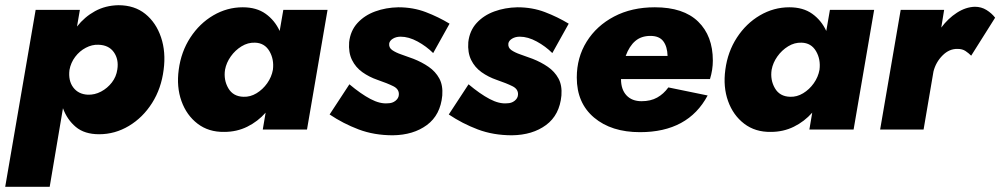

<svg xmlns="http://www.w3.org/2000/svg" viewBox="-34 -498 3845 738"><path d="M157 220H-14L103 -460H273L262 -396Q291 -433 331 -455Q371 -477 421 -478Q483 -478 524.5 -444.5Q566 -411 585 -354.5Q604 -298 595 -230Q586 -158 550.5 -102Q515 -46 461.5 -14Q408 18 347 18Q291 18 257.5 -10Q224 -38 208 -82ZM417 -231Q423 -270 403.5 -297.5Q384 -325 344 -326Q320 -327 296 -314.5Q272 -302 255 -279.5Q238 -257 233 -229Q228 -188 247.5 -162Q267 -136 303 -134Q330 -133 354.5 -146Q379 -159 396 -181Q413 -203 417 -231Z M653 -230Q662 -299 697.5 -353.5Q733 -408 786 -439Q839 -470 899 -470Q952 -470 987 -445Q1022 -420 1041 -379L1055 -460H1225L1146 0H976L987 -65Q957 -31 916.5 -11Q876 9 828 9Q768 10 725.5 -22.5Q683 -55 663.5 -109.5Q644 -164 653 -230ZM831 -230Q825 -191 843.5 -159Q862 -127 902 -126Q928 -125 952 -139.5Q976 -154 993 -178Q1010 -202 1015 -230Q1020 -270 1001.5 -301.5Q983 -333 946 -334Q919 -335 894.5 -320Q870 -305 853 -281Q836 -257 831 -230Z M1309 -174Q1353 -137 1390 -117.5Q1427 -98 1457 -101Q1474 -101 1486 -110.5Q1498 -120 1499 -133Q1501 -155 1478 -166.5Q1455 -178 1417 -191Q1385 -202 1359 -220.5Q1333 -239 1319 -267.5Q1305 -296 1308 -336Q1313 -380 1340 -409.5Q1367 -439 1408 -454Q1449 -469 1497 -470Q1554 -470 1602.5 -451.5Q1651 -433 1694 -407L1631 -294Q1605 -320 1571 -338.5Q1537 -357 1506 -357Q1489 -357 1476.5 -349.5Q1464 -342 1462 -331Q1460 -315 1473.5 -305.5Q1487 -296 1509 -288.5Q1531 -281 1555 -272Q1588 -259 1614 -241Q1640 -223 1654.5 -196.5Q1669 -170 1666 -131Q1659 -56 1607 -17.5Q1555 21 1476 22Q1404 22 1344.5 -0.5Q1285 -23 1233 -58Z M1767 -174Q1811 -137 1848 -117.5Q1885 -98 1915 -101Q1932 -101 1944 -110.5Q1956 -120 1957 -133Q1959 -155 1936 -166.5Q1913 -178 1875 -191Q1843 -202 1817 -220.5Q1791 -239 1777 -267.5Q1763 -296 1766 -336Q1771 -380 1798 -409.5Q1825 -439 1866 -454Q1907 -469 1955 -470Q2012 -470 2060.5 -451.5Q2109 -433 2152 -407L2089 -294Q2063 -320 2029 -338.5Q1995 -357 1964 -357Q1947 -357 1934.5 -349.5Q1922 -342 1920 -331Q1918 -315 1931.5 -305.5Q1945 -296 1967 -288.5Q1989 -281 2013 -272Q2046 -259 2072 -241Q2098 -223 2112.5 -196.5Q2127 -170 2124 -131Q2117 -56 2065 -17.5Q2013 21 1934 22Q1862 22 1802.5 -0.5Q1743 -23 1691 -58Z M2426 10Q2316 10 2249.5 -46Q2183 -102 2183 -200Q2183 -277 2221 -338Q2259 -399 2326.5 -434.5Q2394 -470 2483 -470Q2593 -470 2649.5 -415Q2706 -360 2706 -265Q2706 -230 2695 -194H2353Q2353 -154 2374 -131.5Q2395 -109 2432 -109Q2467 -109 2492 -123Q2517 -137 2535 -162L2686 -131Q2611 10 2426 10ZM2466 -360Q2431 -360 2408 -340.5Q2385 -321 2371 -283H2532Q2531 -319 2515.5 -339.5Q2500 -360 2466 -360Z M2754 -230Q2763 -299 2798.5 -353.5Q2834 -408 2887 -439Q2940 -470 3000 -470Q3053 -470 3088 -445Q3123 -420 3142 -379L3156 -460H3326L3247 0H3077L3088 -65Q3058 -31 3017.5 -11Q2977 9 2929 9Q2869 10 2826.5 -22.5Q2784 -55 2764.5 -109.5Q2745 -164 2754 -230ZM2932 -230Q2926 -191 2944.5 -159Q2963 -127 3003 -126Q3029 -125 3053 -139.5Q3077 -154 3094 -178Q3111 -202 3116 -230Q3121 -270 3102.5 -301.5Q3084 -333 3047 -334Q3020 -335 2995.5 -320Q2971 -305 2954 -281Q2937 -257 2932 -230Z M3699 -284Q3689 -294 3677 -302Q3665 -310 3647 -310Q3615 -311 3589 -285Q3563 -259 3554 -223L3516 0H3349L3428 -460H3595L3584 -392Q3610 -427 3644 -449Q3678 -471 3713 -472Q3738 -472 3758 -459.5Q3778 -447 3791 -430Z"/></svg>

Font: Jost* Heavy
Style: Italic
Weight: 800
Italic angle: -10°
Version: Version 3.7